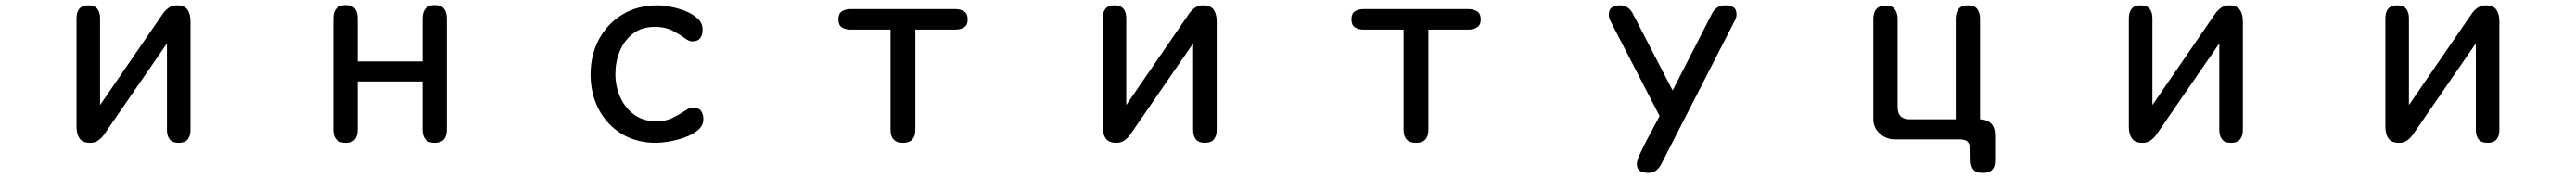

<svg xmlns="http://www.w3.org/2000/svg" viewBox="-20 -554 10040 694"><path d="M332 2.9Q301.8 2.9 290 -14.6Q278.3 -32.2 278.3 -59.6V-483.4Q278.3 -505.9 289.1 -519.5Q299.8 -533.2 324.2 -533.2Q348.6 -533.2 359.4 -519.5Q370.1 -505.9 370.1 -483.4V-144.5L615.2 -501Q625 -514.6 638.2 -523.9Q651.4 -533.2 668.9 -533.2Q699.2 -533.2 710.9 -516.1Q722.7 -499 722.7 -470.7V-46.9Q722.7 -24.4 711.9 -10.7Q701.2 2.9 676.8 2.9Q652.3 2.9 641.6 -10.7Q630.9 -24.4 630.9 -46.9V-384.8L385.7 -29.3Q376 -15.6 362.8 -6.3Q349.6 2.9 332 2.9Z M1327.1 2.9Q1279.3 2.9 1279.3 -47.9V-482.4Q1279.3 -506.8 1291 -520.5Q1302.7 -534.2 1327.1 -534.2Q1352.5 -534.2 1363.3 -520Q1374 -505.9 1374 -482.4V-314.5H1627V-482.4Q1627 -505.9 1638.2 -520Q1649.4 -534.2 1673.8 -534.2Q1699.2 -534.2 1710.4 -520.5Q1721.7 -506.8 1721.7 -482.4V-47.9Q1721.7 2.9 1673.8 2.9Q1649.4 2.9 1638.2 -10.7Q1627 -24.4 1627 -47.9V-236.3H1374V-47.9Q1374 -24.4 1363.3 -10.7Q1352.5 2.9 1327.1 2.9Z M2538.1 2.9Q2460.9 2.9 2403.3 -32.2Q2345.7 -67.4 2314 -127.9Q2282.2 -188.5 2282.2 -263.7Q2282.2 -339.8 2314.9 -400.9Q2347.7 -461.9 2406.7 -497.6Q2465.8 -533.2 2543 -533.2Q2562.5 -533.2 2592.3 -527.8Q2622.1 -522.5 2650.9 -511.2Q2679.7 -500 2699.2 -481.9Q2718.8 -463.9 2718.8 -438.5Q2718.8 -418 2709.5 -405.3Q2700.2 -392.6 2677.7 -392.6Q2666 -392.6 2647 -406.7Q2627.9 -420.9 2600.1 -435.1Q2572.3 -449.2 2533.2 -449.2Q2481.4 -449.2 2447.3 -422.9Q2413.1 -396.5 2396 -354.5Q2378.9 -312.5 2378.9 -265.6Q2378.9 -217.8 2397.5 -175.8Q2416 -133.8 2451.7 -107.4Q2487.3 -81.1 2539.1 -81.1Q2575.2 -81.1 2602.5 -94.7Q2629.9 -108.4 2649.4 -121.6Q2668.9 -134.8 2679.7 -134.8Q2702.1 -134.8 2711.9 -122.6Q2721.7 -110.4 2721.7 -88.9Q2721.7 -64.5 2700.7 -46.9Q2679.7 -29.3 2648.4 -18.1Q2617.2 -6.8 2586.9 -2Q2556.6 2.9 2538.1 2.9Z M3500 2.9Q3451.2 2.9 3451.2 -47.9V-438.5H3295.9Q3275.4 -438.5 3261.7 -447.3Q3248 -456.1 3248 -478.5Q3248 -501 3261.7 -509.8Q3275.4 -518.6 3295.9 -518.6H3703.1Q3723.6 -518.6 3737.8 -509.8Q3752 -501 3752 -478.5Q3752 -456.1 3737.8 -447.3Q3723.6 -438.5 3703.1 -438.5H3547.9V-47.9Q3547.9 2.9 3500 2.9Z M4332 2.9Q4301.8 2.9 4290 -14.6Q4278.3 -32.2 4278.3 -59.6V-483.4Q4278.3 -505.9 4289.1 -519.5Q4299.8 -533.2 4324.2 -533.2Q4348.6 -533.2 4359.4 -519.5Q4370.1 -505.9 4370.1 -483.4V-144.5L4615.2 -501Q4625 -514.6 4638.2 -523.9Q4651.4 -533.2 4668.9 -533.2Q4699.2 -533.2 4710.9 -516.1Q4722.7 -499 4722.7 -470.7V-46.9Q4722.7 -24.4 4711.9 -10.7Q4701.2 2.9 4676.8 2.9Q4652.3 2.9 4641.6 -10.7Q4630.9 -24.4 4630.9 -46.9V-384.8L4385.7 -29.3Q4376 -15.6 4362.8 -6.3Q4349.6 2.9 4332 2.9Z M5500 2.9Q5451.2 2.9 5451.2 -47.9V-438.5H5295.9Q5275.4 -438.5 5261.7 -447.3Q5248 -456.1 5248 -478.5Q5248 -501 5261.7 -509.8Q5275.4 -518.6 5295.9 -518.6H5703.1Q5723.6 -518.6 5737.8 -509.8Q5752 -501 5752 -478.5Q5752 -456.1 5737.8 -447.3Q5723.6 -438.5 5703.1 -438.5H5547.9V-47.9Q5547.9 2.9 5500 2.9Z M6405.3 120.1Q6386.7 120.1 6373.5 112.8Q6360.4 105.5 6360.4 84Q6360.4 73.2 6372.1 47.4Q6383.8 21.5 6399.9 -9.3Q6416 -40 6430.2 -65.9Q6444.3 -91.8 6449.2 -101.6L6259.8 -467.8Q6255.9 -474.6 6253.4 -481.9Q6251 -489.3 6251 -496.1Q6251 -517.6 6264.2 -525.4Q6277.3 -533.2 6295.9 -533.2Q6313.5 -533.2 6326.2 -523.4Q6338.9 -513.7 6345.7 -499L6500 -201.2L6651.4 -497.1Q6659.2 -513.7 6672.4 -523.4Q6685.5 -533.2 6704.1 -533.2Q6723.6 -533.2 6736.3 -525.9Q6749 -518.6 6749 -497.1Q6749 -489.3 6746.1 -481.9Q6743.2 -474.6 6739.3 -467.8L6456.1 85Q6448.2 100.6 6436 110.4Q6423.8 120.1 6405.3 120.1Z M7710 120.1Q7681.6 120.1 7671.9 106.9Q7662.1 93.8 7661.6 74.2Q7661.1 54.7 7661.1 35.2Q7661.1 15.6 7652.8 2.4Q7644.5 -10.7 7618.2 -10.7H7365.2Q7332 -10.7 7307.1 -33.7Q7282.2 -56.6 7282.2 -89.8V-479.5Q7282.2 -503.9 7293.5 -518.1Q7304.7 -532.2 7330.1 -532.2Q7355.5 -532.2 7366.2 -517.6Q7377 -502.9 7377 -479.5V-136.7Q7377 -88.9 7423.8 -88.9H7603.5V-480.5Q7603.5 -504.9 7614.7 -519Q7626 -533.2 7651.4 -533.2Q7676.8 -533.2 7687.5 -518.6Q7698.2 -503.9 7698.2 -480.5V-88.9Q7756.8 -85.9 7756.8 -26.4V73.2Q7756.8 120.1 7710 120.1Z M8332 2.9Q8301.8 2.9 8290 -14.6Q8278.3 -32.2 8278.3 -59.6V-483.4Q8278.3 -505.9 8289.1 -519.5Q8299.8 -533.2 8324.2 -533.2Q8348.6 -533.2 8359.4 -519.5Q8370.1 -505.9 8370.1 -483.4V-144.5L8615.2 -501Q8625 -514.6 8638.2 -523.9Q8651.4 -533.2 8668.9 -533.2Q8699.2 -533.2 8710.9 -516.1Q8722.7 -499 8722.7 -470.7V-46.9Q8722.7 -24.4 8711.9 -10.7Q8701.2 2.9 8676.8 2.9Q8652.3 2.9 8641.6 -10.7Q8630.9 -24.4 8630.9 -46.9V-384.8L8385.7 -29.3Q8376 -15.6 8362.8 -6.3Q8349.6 2.9 8332 2.9Z M9332 2.9Q9301.8 2.9 9290 -14.6Q9278.3 -32.2 9278.3 -59.6V-483.4Q9278.3 -505.9 9289.1 -519.5Q9299.8 -533.2 9324.2 -533.2Q9348.6 -533.2 9359.4 -519.5Q9370.1 -505.9 9370.1 -483.4V-144.5L9615.2 -501Q9625 -514.6 9638.2 -523.9Q9651.4 -533.2 9668.9 -533.2Q9699.2 -533.2 9710.9 -516.1Q9722.7 -499 9722.7 -470.7V-46.9Q9722.7 -24.4 9711.9 -10.7Q9701.2 2.9 9676.8 2.9Q9652.3 2.9 9641.6 -10.7Q9630.9 -24.4 9630.9 -46.9V-384.8L9385.7 -29.3Q9376 -15.6 9362.8 -6.3Q9349.6 2.9 9332 2.9Z"/></svg>

Font: Kosugi Maru
Style: Regular
Weight: 400
Designer: MOTOYA
Version: Version 4.002